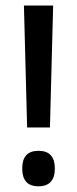

<svg xmlns="http://www.w3.org/2000/svg" viewBox="-20 -659 277 690"><path d="M159.5 -201H77.5L66 -639H171ZM118.5 10.5Q88.5 10.5 74.2 -5.8Q60 -22 60 -51V-56Q60 -85 74.2 -101Q88.5 -117 118.5 -117Q148 -117 162.5 -101Q177 -85 177 -56V-51Q177 -22 162.5 -5.8Q148 10.5 118.5 10.5Z"/></svg>

Font: Anek Gurmukhi Medium Medium
Style: Regular
Weight: 500
Version: Version 1.003